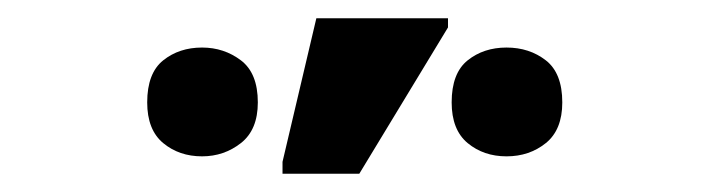

<svg xmlns="http://www.w3.org/2000/svg" viewBox="-20 -796 776 210"><path d="M289 -606V-619L326 -776H470V-766L373 -606ZM201 -625Q176 -625 158.5 -639.5Q141 -654 141 -684Q141 -716 158.5 -730Q176 -744 201 -744Q225 -744 243.5 -730Q262 -716 262 -684Q262 -654 243.5 -639.5Q225 -625 201 -625ZM534 -625Q509 -625 491.5 -639.5Q474 -654 474 -684Q474 -716 491.5 -730Q509 -744 534 -744Q559 -744 577 -730Q595 -716 595 -684Q595 -654 577 -639.5Q559 -625 534 -625Z"/></svg>

Font: Noto Sans SemiBold
Style: Regular
Weight: 600
Designer: Monotype Design Team
Foundry: Monotype Imaging Inc.
Version: Version 2.007